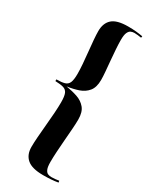

<svg xmlns="http://www.w3.org/2000/svg" viewBox="-260 -883 942 1170"><g transform="rotate(30 211.0 -298.0)"><path d="M271 224Q193 224 158.5 194.5Q124 165 124 110Q124 82 127 40.5Q130 -1 134.5 -48Q139 -95 142 -139Q145 -183 145 -215Q145 -258 136.5 -277.5Q128 -297 107 -303Q86 -309 50 -310V-322Q86 -322 107 -328Q128 -334 136.5 -354Q145 -374 145 -416Q145 -444 142 -483.5Q139 -523 134.5 -565Q130 -607 127 -644Q124 -681 124 -705Q124 -761 157 -790.5Q190 -820 268 -820Q300 -820 325 -817.5Q350 -815 372 -811L370 -800Q356 -802 344.5 -803.5Q333 -805 321 -805Q308 -805 296.5 -800Q285 -795 277.5 -778.5Q270 -762 270 -727Q270 -699 272.5 -662.5Q275 -626 278.5 -587Q282 -548 285 -513.5Q288 -479 288 -455Q288 -403 265 -375Q242 -347 205.5 -334.5Q169 -322 125 -316Q169 -309 205.5 -296.5Q242 -284 265 -256.5Q288 -229 288 -177Q288 -148 285 -108.5Q282 -69 278.5 -25.5Q275 18 272.5 59Q270 100 270 131Q270 167 277.5 183.5Q285 200 296.5 204.5Q308 209 321 209Q345 209 374 204L376 216Q333 224 271 224Z"/></g></svg>

Font: Literata 72pt
Style: Bold
Weight: 700
Designer: Latin by Veronika Burian and Jose Scaglione. Greek by Irene Vlachou. Cyrillic by Vera Evstafieva.
Foundry: TypeTogether
Version: Version 3.002